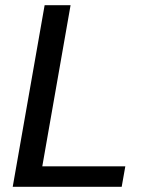

<svg xmlns="http://www.w3.org/2000/svg" viewBox="-20 -720 577 740"><path d="M29 0 152 -700H252L143 -79H463L449 0Z"/></svg>

Font: DM Sans 17pt Medium
Style: Italic
Weight: 500
Italic angle: -10°
Version: Version 4.004;gftools[0.9.30]